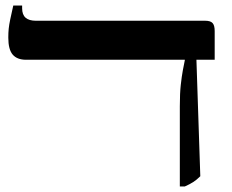

<svg xmlns="http://www.w3.org/2000/svg" viewBox="-20 -667 840 694"><path d="M630 7V-283Q630 -330 633.5 -361Q637 -392 641 -413.5Q645 -435 648 -449V-451H74Q42 -451 26 -469.5Q10 -488 10 -531Q10 -549 11.5 -563.5Q13 -578 17 -597Q21 -616 28 -647H60V-637Q60 -614 72.5 -603Q85 -592 110 -592H722Q741 -592 748.5 -583.5Q756 -575 756 -555V-451H690L704 -30Q691 -17 678.5 -9Q666 -1 648 7Z"/></svg>

Font: Noto Serif Hebrew SemiBold
Style: Regular
Weight: 600
Version: Version 2.003